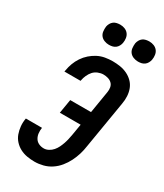

<svg xmlns="http://www.w3.org/2000/svg" viewBox="-234 -1044 977 1143"><g transform="rotate(30 255.0 -473.0)"><path d="M205 8Q178 8 152.5 3.5Q127 -1 105 -12.5Q83 -24 66 -42.5Q49 -61 40.5 -84.5Q32 -108 29.5 -134.5Q27 -161 32 -188V-189H143V-188Q140 -170 142 -151.5Q144 -133 153 -118Q162 -103 178 -95.5Q194 -88 213 -88Q229 -88 245 -96.5Q261 -105 272.5 -118.5Q284 -132 291.5 -147.5Q299 -163 304.5 -179Q310 -195 313.5 -211Q317 -227 320 -243L333 -320H190L206 -416H349L374 -568Q377 -585 374 -601Q371 -617 360 -627.5Q349 -638 333.5 -642.5Q318 -647 302 -647Q284 -647 265.5 -639.5Q247 -632 234.5 -618Q222 -604 214 -586Q206 -568 203 -551L202 -546H91L93 -555Q97 -580 106 -604.5Q115 -629 130 -651.5Q145 -674 165.5 -692Q186 -710 209.5 -722Q233 -734 259 -738.5Q285 -743 310 -743Q336 -743 361.5 -739Q387 -735 410 -724Q433 -713 450.5 -695.5Q468 -678 477 -655Q486 -632 487.5 -605.5Q489 -579 484 -552L430 -228Q426 -199 417.5 -171Q409 -143 395.5 -116Q382 -89 362.5 -65Q343 -41 317.5 -24Q292 -7 262.5 0.5Q233 8 205 8ZM440 -816Q424 -816 408.5 -822Q393 -828 383.5 -840Q374 -852 372 -868.5Q370 -885 372 -902Q374 -913 380 -924Q386 -935 395.5 -942Q405 -949 417 -951.5Q429 -954 440 -954Q457 -954 472 -948Q487 -942 496.5 -930Q506 -918 508.5 -901.5Q511 -885 508 -868Q506 -857 500 -846Q494 -835 484.5 -828Q475 -821 463.5 -818.5Q452 -816 440 -816ZM240 -816Q224 -816 208.5 -822Q193 -828 183.5 -840Q174 -852 172 -868.5Q170 -885 172 -902Q174 -913 180 -924Q186 -935 195.5 -942Q205 -949 217 -951.5Q229 -954 240 -954Q257 -954 272 -948Q287 -942 296.5 -930Q306 -918 308.5 -901.5Q311 -885 308 -868Q306 -857 300 -846Q294 -835 284.5 -828Q275 -821 263.5 -818.5Q252 -816 240 -816Z"/></g></svg>

Font: Iosevka Custom
Style: Bold Italic
Weight: 700
Italic angle: -9°
Designer: Belleve Invis
Foundry: Belleve Invis
Version: Version 30.3.1; ttfautohint (v1.8.3)